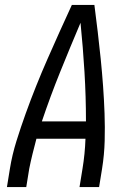

<svg xmlns="http://www.w3.org/2000/svg" viewBox="-20 -755 540 775"><path d="M8 0 20 -74Q29 -130 46.5 -186Q64 -242 84 -297.5Q104 -353 126 -408Q148 -463 172 -517.5Q196 -572 220.5 -626.5Q245 -681 270 -735H361Q368 -681 374.5 -626.5Q381 -572 386.5 -517.5Q392 -463 396 -408Q400 -353 402 -297.5Q404 -242 402.5 -186Q401 -130 392 -74L380 0H301L313 -74Q318 -104 321 -134.5Q324 -165 325 -195H127Q119 -165 111.5 -134.5Q104 -104 98 -74L86 0ZM149 -265H327Q327 -365 321 -464.5Q315 -564 305 -663Q263 -564 223 -465Q183 -366 149 -265Z"/></svg>

Font: Iosevka Curly Oblique
Style: Regular
Weight: 400
Italic angle: -9°
Monospace: yes
Designer: Belleve Invis
Foundry: Belleve Invis
Version: Version 11.1.0; ttfautohint (v1.8.3)